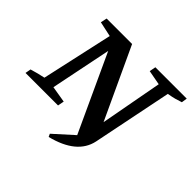

<svg xmlns="http://www.w3.org/2000/svg" viewBox="-167 -712 1056 1056"><g transform="rotate(45 360.5 -184.0)"><path d="M336 159 328 142 440 41 233 -407 161 -53 257 -37 250 0H-3L3 -33Q27 -40 47.5 -45.5Q68 -51 89 -55L181 -471L93 -490L101 -527H299L492 -112L559 -474L473 -490L480 -527H724L719 -494Q698 -487 680 -482Q662 -477 632 -472L538 -8Q512 115 336 159Z"/></g></svg>

Font: Piazzolla SC Medium
Style: Italic
Weight: 500
Italic angle: -11.3°
Designer: Juan Pablo del Peral
Foundry: Huerta Tipografica
Version: Version 1.330